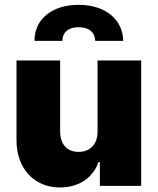

<svg xmlns="http://www.w3.org/2000/svg" viewBox="-20 -786 667 812"><path d="M392.6 -231.4C393.6 -175.8 360.4 -143.6 312.5 -143.6C262.7 -143.6 234.4 -176.8 234.4 -230.5V-530.3H49.8V-192.4C49.8 -75.2 123 6.8 233.4 6.8C312.5 6.8 373 -33.2 396.5 -100.6H402.3V0H577.1V-530.3H392.6ZM126 -613.3H244.1C243.2 -642.6 262.7 -670.9 312.5 -670.9C363.3 -670.9 381.8 -642.6 382.8 -613.3H501C500 -702.1 426.8 -765.6 312.5 -765.6C197.3 -765.6 125 -702.1 126 -613.3Z"/></svg>

Font: Pretendard Black
Style: Regular
Weight: 900
Designer: Base glyphs from Inter by Rasmus Andersson; Hangeul glyphs from Noto Sans CJK(Source Han Sans) by Jang Soo-young and Kan
Foundry: Kil Hyung-jin
Version: Version 1.309;Glyphs 3.2 (3225)